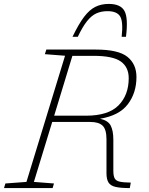

<svg xmlns="http://www.w3.org/2000/svg" viewBox="-48 -960 758 980"><path d="M125 -31.5 227.5 -23.5 220.5 0H-27.5L-20.5 -23.5L87 -31.5L284 -675.5L181 -683.5L188.5 -707H441.5Q556.5 -707 602.5 -669.8Q648.5 -632.5 648.5 -567Q648.5 -486 604.5 -428Q560.5 -370 462.5 -354Q503.5 -345 517 -319Q530.5 -293 530.5 -247V-88.5Q530.5 -62.5 537.2 -49.8Q544 -37 563 -32.8Q582 -28.5 619.5 -28L614.5 0Q567.5 0 541.8 -6Q516 -12 505.8 -28.5Q495.5 -45 495.5 -76V-249Q495.5 -299.5 475.8 -318.5Q456 -337.5 413.5 -337.5H218.5ZM391 -369.5Q505 -369.5 557 -422.2Q609 -475 609 -561Q609 -617 568.8 -646Q528.5 -675 429 -675H321.5L228.5 -369.5ZM501 -903Q469 -903 444 -891.8Q419 -880.5 396.2 -852Q373.5 -823.5 349 -772H322Q353.5 -837.5 381.2 -874Q409 -910.5 439 -925.2Q469 -940 507 -940Q568 -940 587.5 -903.8Q607 -867.5 595 -772H573Q581.5 -849.5 565.2 -876.2Q549 -903 501 -903Z"/></svg>

Font: Newsreader Caption ExtraLight
Style: Italic
Weight: 275
Italic angle: -17°
Designer: Hugues Gentile
Foundry: Production Type
Version: Version 1.001